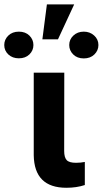

<svg xmlns="http://www.w3.org/2000/svg" viewBox="-89 -865 477 890"><path d="M209 -528.3 208.5 -165Q208.5 -135.7 220 -123Q231.4 -110.4 263.2 -110.4Q284.7 -110.4 304.2 -114.3V-7.3Q266.1 5.4 218.8 5.4Q69.8 5.4 67.4 -145.5V-528.3ZM128.4 -844.7H254.9L179.7 -682.6H107.4ZM-69.3 -656.2Q-69.3 -681.6 -50.5 -700Q-31.7 -718.3 -1.5 -718.3Q28.8 -718.3 47.4 -700Q65.9 -681.6 65.9 -656.2Q65.9 -630.9 47.4 -612.8Q28.8 -594.7 -1.5 -594.7Q-31.2 -594.7 -50.3 -612.5Q-69.3 -630.4 -69.3 -656.2ZM231.9 -656.2Q231.9 -682.1 251.2 -700.2Q270.5 -718.3 299.3 -718.3Q327.6 -718.3 347.4 -700.4Q367.2 -682.6 367.2 -656.2Q367.2 -630.9 348.4 -612.5Q329.6 -594.2 299.3 -594.2Q269 -594.2 250.5 -612.5Q231.9 -630.9 231.9 -656.2Z"/></svg>

Font: Robotiche
Style: Bold
Weight: 700
Designer: Google
Version: Version 2.001150; 2014